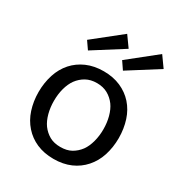

<svg xmlns="http://www.w3.org/2000/svg" viewBox="-169 -815 880 942"><g transform="rotate(30 271.0 -344.0)"><path d="M519 -640.1 350.1 -533.2 320.8 -576.2 476.1 -700.2ZM320.8 -640.1 151.9 -533.2 122.1 -576.2 277.8 -700.2ZM367.2 -465.3Q409.2 -446.8 438.5 -414.1Q468.3 -380.4 482.9 -335.4Q498 -288.6 498 -235.8Q498 -183.6 482.9 -136.7Q468.3 -91.8 438.5 -58.1Q408.7 -24.4 367.2 -6.3Q324.7 12.2 271 12.2Q217.3 12.2 174.8 -6.3Q133.3 -24.4 103.5 -58.1Q73.7 -91.8 59.1 -136.7Q43.9 -183.6 43.9 -235.8Q43.9 -288.6 59.1 -335.4Q73.7 -380.4 103.5 -414.1Q132.8 -446.8 174.8 -465.3Q217.3 -483.9 271 -483.9Q324.7 -483.9 367.2 -465.3ZM332.5 -69.3Q358.4 -84 376.5 -108.4Q393.1 -131.3 402.3 -166Q411.1 -198.7 411.1 -235.8Q411.1 -273.4 402.3 -306.2Q393.1 -340.3 376.5 -363.3Q358.4 -387.7 332.5 -402.3Q306.2 -417 271 -417Q235.8 -417 209.5 -402.3Q183.6 -387.7 165.5 -363.3Q148.9 -340.3 139.6 -306.2Q130.9 -273.4 130.9 -235.8Q130.9 -199.2 139.6 -166Q148.9 -131.3 165.5 -108.4Q183.6 -84 209.5 -69.3Q234.9 -55.2 271 -55.2Q307.1 -55.2 332.5 -69.3Z"/></g></svg>

Font: Post Grotesk Regular
Style: Regular
Weight: 500
Version: 0.900; ttfautohint (v0.96) -l 8 -r 50 -G 200 -x 14 -w "gGD" 